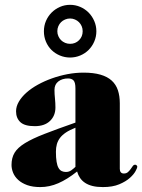

<svg xmlns="http://www.w3.org/2000/svg" viewBox="-20 -760 583 788"><path d="M215.3 -631.8Q215.3 -621.1 219.5 -611.6Q223.6 -602.1 230.5 -595.2Q237.3 -588.4 247.1 -584.2Q256.8 -580.1 267.6 -580.1Q289.6 -580.1 304.4 -595Q319.3 -609.9 319.3 -631.8Q319.3 -643.1 315.2 -652.6Q311 -662.1 304.2 -668.9Q297.4 -675.8 287.8 -679.9Q278.3 -684.1 267.6 -684.1Q256.8 -684.1 247.1 -679.9Q237.3 -675.8 230.5 -668.9Q223.6 -662.1 219.5 -652.6Q215.3 -643.1 215.3 -631.8ZM160.2 -631.8Q160.2 -654.3 168.7 -674.1Q177.2 -693.8 191.9 -708.5Q206.5 -723.1 226.1 -731.7Q245.6 -740.2 267.6 -740.2Q289.6 -740.2 309.3 -731.7Q329.1 -723.1 343.8 -708.3Q358.4 -693.4 366.9 -673.6Q375.5 -653.8 375.5 -631.8Q375.5 -609.4 366.9 -589.6Q358.4 -569.8 343.8 -555.2Q329.1 -540.5 309.3 -532.2Q289.6 -523.9 267.6 -523.9Q245.6 -523.9 225.8 -532.2Q206.1 -540.5 191.4 -554.9Q176.8 -569.3 168.5 -589.1Q160.2 -608.9 160.2 -631.8ZM289.6 -235.8Q266.1 -226.6 250.7 -216.3Q235.4 -206.1 226.3 -194.1Q217.3 -182.1 213.4 -168.2Q209.5 -154.3 209.5 -137.2Q209.5 -112.3 212.2 -96.2Q214.8 -80.1 220.2 -70.8Q225.6 -61.5 233.2 -57.9Q240.7 -54.2 250.5 -54.2Q263.2 -54.2 272.9 -61.3Q282.7 -68.4 289.6 -75.2ZM289.6 -397Q289.6 -421.4 282 -429.7Q274.4 -438 259.3 -438Q235.4 -438 219.5 -425.8Q203.6 -413.6 203.6 -391.1Q203.6 -374 205.6 -355.5Q207.5 -336.9 207.5 -318.8Q207.5 -285.2 185.3 -263.7Q163.1 -242.2 122.6 -242.2Q81.1 -242.2 63.5 -258.8Q45.9 -275.4 45.9 -303.2Q45.9 -323.2 57.4 -342.8Q68.8 -362.3 88.6 -379.9Q108.4 -397.5 135.3 -412.4Q162.1 -427.2 192.9 -438.2Q223.6 -449.2 256.8 -455.6Q290 -461.9 322.8 -461.9Q363.8 -461.9 392.3 -453.6Q420.9 -445.3 438.5 -429.2Q456.1 -413.1 463.9 -389.6Q471.7 -366.2 471.7 -335.9V-66.9Q471.7 -58.1 475.8 -53Q480 -47.9 488.3 -47.9Q498.5 -47.9 504.9 -53.5Q511.2 -59.1 516.1 -65.9Q521 -72.8 524.9 -78.4Q528.8 -84 534.7 -84Q538.6 -84 541 -81.1Q543.5 -78.1 543.5 -75.2Q543.5 -71.3 536.4 -57.9Q529.3 -44.4 512.9 -29.8Q496.6 -15.1 469.5 -3.7Q442.4 7.8 402.3 7.8Q377.9 7.8 360.1 3.4Q342.3 -1 329.6 -9.3Q316.9 -17.6 308.8 -29.3Q300.8 -41 296.4 -56.2Q255.9 -23.9 219.5 -8.1Q183.1 7.8 145.5 7.8Q114.3 7.8 91.8 -0.2Q69.3 -8.3 54.9 -21.5Q40.5 -34.7 33.9 -50.8Q27.3 -66.9 27.3 -83Q27.3 -112.3 39.8 -133.1Q52.2 -153.8 82.3 -172.4Q112.3 -190.9 162.6 -210.4Q212.9 -230 289.6 -256.8Z"/></svg>

Font: XB Zar
Style: Bold
Weight: 700
Designer: Behnam
Foundry: Irmug
Version: Version 8.005 2009